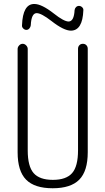

<svg xmlns="http://www.w3.org/2000/svg" viewBox="-20 -955 540 984"><path d="M70.3 -174.8V-704.1Q70.3 -713.9 78.1 -722.2Q85.9 -730.5 96.2 -730.5Q106.4 -730.5 114.3 -722.2Q122.1 -713.9 122.1 -704.1V-184.6Q122.1 -102.5 152.3 -67.9Q182.6 -33.2 251 -33.2Q319.3 -33.2 349.6 -67.9Q379.9 -102.5 379.9 -184.6V-705.1Q379.9 -715.8 386.7 -723.1Q393.6 -730.5 404.8 -730.5Q416 -730.5 422.9 -723.1Q429.7 -715.8 429.7 -705.1V-174.8Q429.7 -78.1 386.2 -34.2Q342.8 9.8 250 9.8Q157.2 9.8 113.8 -34.2Q70.3 -78.1 70.3 -174.8ZM362.3 -903.3Q363.3 -912.1 369.6 -918.5Q376 -924.8 384.8 -924.8Q393.6 -924.8 400.9 -918Q408.2 -911.1 407.2 -902.3Q403.3 -798.8 343.8 -797.9Q306.6 -797.9 243.2 -847.7Q191.4 -887.7 168 -887.7Q140.6 -887.7 137.7 -825.2Q136.7 -816.4 130.4 -809.1Q124 -801.8 115.2 -801.8Q106.4 -801.8 99.1 -809.1Q91.8 -816.4 92.8 -825.2Q96.7 -935.5 156.2 -934.6Q193.4 -934.6 255.9 -885.7Q307.6 -844.7 332 -844.7Q359.4 -845.7 362.3 -903.3Z"/></svg>

Font: Rounded Mgen+ 1mn light
Style: Regular
Weight: 200
Designer: [Source Han Sans]
Ryoko NISHIZUKA  (kana & ideographs); Paul D. Hunt (Latin, Greek & Cyrillic); Wenlong ZHANG  (bopomofo
Version: Version 1.059.20150602